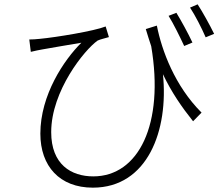

<svg xmlns="http://www.w3.org/2000/svg" viewBox="-20 -838 1007 885"><path d="M115 -656 122 -599C141 -604 159 -607 174 -610C215 -618 299 -631 355 -641C275 -562 166 -400 166 -222C166 -72 255 27 408 27C660 27 758 -237 731 -496C771 -412 818 -344 870 -279L909 -319C786 -442 726 -604 703 -720L652 -704C660 -676 669 -650 677 -625C738 -266 619 -25 410 -25C308 -25 216 -80 216 -229C216 -419 370 -609 430 -651C442 -657 470 -663 482 -667L467 -716C415 -695 238 -666 164 -659C147 -657 128 -656 115 -656ZM757 -765C779 -730 809 -669 829 -626L867 -642C848 -683 814 -745 793 -779ZM856 -803C879 -768 909 -710 928 -666L967 -682C946 -725 913 -784 891 -818Z"/></svg>

Font: GenEiGothic-pro-Light
Style: Regular
Weight: 300
Designer: Ryoko NISHIZUKA (kana & ideographs); Paul D. Hunt (Latin, Greek & Cyrillic); Wenlong ZHANG (bopomofo); Sandoll Communica
Foundry: Adobe Systems Incorporated; o_tamon
Version: Version 1.000.140830